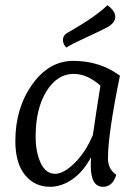

<svg xmlns="http://www.w3.org/2000/svg" viewBox="-20 -708 527 738"><path d="M330 -104Q301 -49 259 -19.5Q217 10 172 10Q113 10 76 -35.5Q39 -81 39 -166Q39 -292 103.5 -383Q168 -474 262 -474Q364 -474 441 -417Q395 -193 395 -99Q395 -58 427 -36Q413 10 376 10Q329 10 329 -71Q329 -93 330 -104ZM337 -189Q350 -279 366 -379Q315 -424 263 -424Q200 -424 158.5 -357Q117 -290 117 -183Q117 -123 136.5 -81.5Q156 -40 192 -40Q225 -40 267 -81.5Q309 -123 337 -189ZM394 -604Q372 -592 311 -564Q250 -536 235 -525Q222 -538 222 -554Q222 -574 243 -584Q348 -644 393 -688Q423 -666 423 -643Q423 -621 394 -604Z"/></svg>

Font: Overlock
Style: Italic
Weight: 400
Designer: Dario Muhafara
Foundry: Dario Manuel Muhafara
Version: Version 1.001